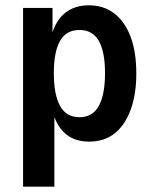

<svg xmlns="http://www.w3.org/2000/svg" viewBox="-20 -524 580 724"><path d="M67 180V-494H178V-393H175Q191 -448 226.5 -476Q262 -504 315 -504Q372 -504 412 -472.5Q452 -441 473 -384Q494 -327 494 -247Q494 -169 473 -111Q452 -53 413 -21.5Q374 10 316 10Q263 10 229 -18Q195 -46 180 -98H185V180ZM280 -82Q329 -82 352.5 -124.5Q376 -167 376 -248Q376 -329 352.5 -370Q329 -411 280 -411Q230 -411 206.5 -370Q183 -329 183 -248Q183 -167 206.5 -124.5Q230 -82 280 -82Z"/></svg>

Font: Nunito Sans 10pt Condensed
Style: Bold
Weight: 700
Width: 3
Designer: Vernon Adams
Foundry: Vernon Adams
Version: Version 3.101;gftools[0.9.27]